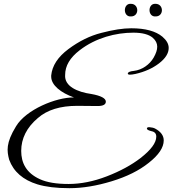

<svg xmlns="http://www.w3.org/2000/svg" viewBox="-20 -870 942 1005"><path d="M794 -850C752 -853 752 -780 795 -784C839 -784 838 -850 794 -850ZM665 -850C623 -853 623 -780 666 -784C710 -784 709 -850 665 -850ZM491 -315C520 -315 534 -323 534 -338C534 -355 509 -369 458 -378C386 -388 316 -418 321 -478C321 -525 346 -568 397 -607C481 -672 586 -699 678 -699C725 -699 759 -690 780 -672C811 -644 809 -612 784 -568C763 -532 724 -504 681 -499C660 -497 649 -492 649 -485C649 -477 665 -478 689 -483C737 -494 778 -512 812 -538C846 -564 863 -591 863 -619C863 -640 852 -659 830 -678C795 -707 741 -722 667 -722C624 -722 572 -714 511 -698C451 -683 393 -654 338 -613C283 -572 253 -526 248 -475V-469C248 -424 299 -384 367 -360C273 -361 116 -296 64 -209C10 -121 16 -80 28 -34C51 29 101 72 176 95C219 108 274 115 343 115C412 115 485 103 564 79C643 55 708 23 759 -18C811 -59 837 -98 837 -135C837 -160 822 -181 792 -197C785 -201 775 -203 764 -204C753 -205 748 -202 749 -196C750 -191 758 -187 774 -183C790 -180 798 -170 798 -155C798 -123 771 -86 716 -43C668 -6 609 26 539 53C469 80 402 93 339 93C276 93 226 85 189 68C116 35 91 -19 91 -80C91 -145 120 -203 178 -252C227 -295 296 -316 384 -316Z"/></svg>

Font: VL Great Vibes
Style: Regular
Weight: 400
Designer: Robert E. Leuschke
Foundry: Robert E. Leuschke
Version: Version 1.001